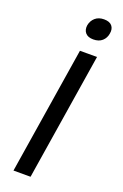

<svg xmlns="http://www.w3.org/2000/svg" viewBox="-176 -985 666 1036"><g transform="rotate(20 157.0 -467.0)"><path d="M148 0H50L166 -730H264ZM212 -812Q181 -812 166.5 -829Q152 -846 156 -873Q161 -900 180.5 -917Q200 -934 231 -934Q263 -934 277 -917Q291 -900 286 -873Q282 -846 263 -829Q244 -812 212 -812Z"/></g></svg>

Font: Sora Variable Italic
Style: Regular
Weight: 400
Designer: Jonathan Barnbrook, Julián Moncada
Foundry: Barnbrook Fonts
Version: Version 2.000